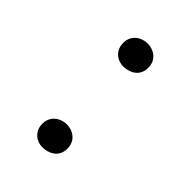

<svg xmlns="http://www.w3.org/2000/svg" viewBox="-124 -408 474 474"><g transform="rotate(45 112.5 -171.5)"><path d="M155.3 -312C155.3 -340.8 131.8 -353.5 111.8 -353.5C90.8 -353.5 67.9 -339.4 67.9 -312C67.9 -284.2 89.4 -270.5 108.4 -270.5C128.4 -270.5 155.3 -280.3 155.3 -312ZM155.3 -29.8C155.3 -58.6 131.8 -71.3 111.8 -71.3C90.8 -71.3 67.9 -57.1 67.9 -29.8C67.9 -2 89.4 11.7 108.4 11.7C128.4 11.7 155.3 2 155.3 -29.8Z"/></g></svg>

Font: Pompiere 
Style: Regular
Weight: 400
Designer: Karolina Lach
Foundry: Sorkin Type Co.
Version: Version 1.001